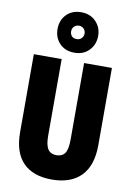

<svg xmlns="http://www.w3.org/2000/svg" viewBox="-107 -1078 803 1155"><g transform="rotate(10 294.0 -501.0)"><path d="M533 -242Q533 -118 471 -54Q409 10 292 10Q178 10 117 -52Q56 -114 56 -238V-714H226V-246Q226 -188 243 -163.5Q260 -139 294 -139Q330 -139 346.5 -163Q363 -187 363 -247V-714H533ZM294 -765Q238 -765 204 -800Q170 -835 170 -888Q170 -942 204 -977Q238 -1012 294 -1012Q349 -1012 383.5 -976.5Q418 -941 418 -889Q418 -837 384 -801Q350 -765 294 -765ZM294 -848Q311 -848 323 -859.5Q335 -871 335 -889Q335 -907 323 -918.5Q311 -930 294 -930Q277 -930 265 -918.5Q253 -907 253 -889Q253 -871 263.5 -859.5Q274 -848 294 -848Z"/></g></svg>

Font: Noto Sans Sinhala ExtraCondensed Black
Style: Regular
Weight: 900
Width: 2
Designer: Jelle Bosma - Monotype Design Team
Foundry: Monotype Imaging Inc.
Version: Version 2.006; ttfautohint (v1.8.4.7-5d5b)